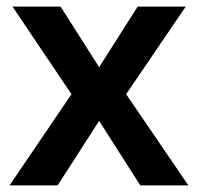

<svg xmlns="http://www.w3.org/2000/svg" viewBox="-20 -563 602 583"><path d="M197 -277 9 0H155L281 -196L406 0H552L363 -277L544 -543H398L281 -359L164 -543H18Z"/></svg>

Font: Noto Kufi Arabic SemiBold
Style: Regular
Weight: 600
Designer: Monotype Design Team, David Williams, Khaled Hosny
Foundry: Google LLC
Version: Version 2.109